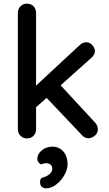

<svg xmlns="http://www.w3.org/2000/svg" viewBox="-20 -760 598 1054"><path d="M128 0Q107 0 92.5 -14.5Q78 -29 78 -51V-689Q78 -711 92.5 -725.5Q107 -740 128 -740Q150 -740 164 -725.5Q178 -711 178 -689V-51Q178 -29 164 -14.5Q150 0 128 0ZM454 -528Q473 -528 487 -512Q501 -496 501 -480Q501 -460 482 -443L169 -163L165 -278L417 -512Q433 -528 454 -528ZM466 -1Q445 -1 430 -18L230 -229L306 -299L501 -88Q517 -71 517 -50Q517 -28 499.5 -14.5Q482 -1 466 -1ZM351 140Q351 171 333 202Q315 233 288 253.5Q261 274 231 274Q221 274 210.5 266.5Q200 259 200 239Q200 219 212.5 215.5Q225 212 237 206Q251 199 259 188.5Q267 178 267 164Q267 152 257.5 144Q248 136 233 136Q227 136 219.5 137.5Q212 139 206 143Q197 138 191 131Q185 124 185 110Q186 84 210.5 64.5Q235 45 267 45Q305 45 328 72Q351 99 351 140Z"/></svg>

Font: Quicksand SemiBold
Style: Regular
Weight: 600
Designer: Andrew Paglinawan
Foundry: Andrew Paglinawan
Version: Version 3.006